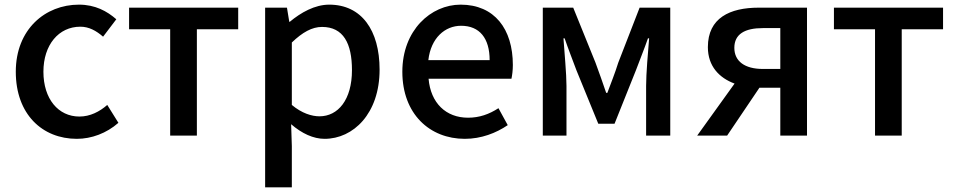

<svg xmlns="http://www.w3.org/2000/svg" viewBox="-20 -584 4111 827"><path d="M311 14C374 14 439 -10 490 -55L442 -132C409 -103 368 -82 322 -82C231 -82 167 -158 167 -275C167 -391 233 -469 326 -469C363 -469 394 -452 424 -426L481 -501C441 -536 390 -564 320 -564C175 -564 48 -458 48 -275C48 -92 162 14 311 14Z M713 0H828V-458H1006V-551H536V-458H713Z M1122 223H1237V45L1234 -49C1280 -9 1330 14 1378 14C1502 14 1615 -95 1615 -284C1615 -454 1537 -564 1398 -564C1336 -564 1276 -530 1228 -490H1226L1216 -551H1122ZM1356 -83C1323 -83 1280 -96 1237 -132V-401C1283 -445 1324 -468 1367 -468C1459 -468 1496 -397 1496 -282C1496 -154 1436 -83 1356 -83Z M1982 14C2053 14 2117 -11 2167 -45L2127 -118C2087 -92 2045 -77 1996 -77C1901 -77 1835 -140 1826 -245H2183C2186 -259 2189 -281 2189 -304C2189 -459 2110 -564 1964 -564C1836 -564 1713 -454 1713 -275C1713 -93 1831 14 1982 14ZM1825 -325C1836 -421 1897 -473 1966 -473C2046 -473 2089 -419 2089 -325Z M2318 0H2420V-214C2420 -266 2411 -360 2407 -419H2412C2427 -375 2447 -324 2463 -281L2557 -51H2627L2719 -281C2735 -324 2755 -373 2771 -419H2776C2771 -360 2763 -266 2763 -214V0H2867V-551H2735L2643 -314C2629 -269 2612 -227 2596 -184H2591C2577 -227 2561 -269 2545 -314L2449 -551H2318Z M3266 -287C3188 -287 3143 -320 3143 -378C3143 -437 3188 -463 3266 -463H3341V-287ZM2983 0H3112L3251 -206H3252H3341V0H3456V-551H3248C3124 -551 3029 -507 3029 -381C3029 -298 3079 -248 3144 -224Z M3749 0H3864V-458H4042V-551H3572V-458H3749Z"/></svg>

Font: Noto Sans CJK HK Medium
Style: Regular
Weight: 500
Designer: Ryoko NISHIZUKA 西塚涼子 (kana, bopomofo & ideographs); Paul D. Hunt (Latin, Greek & Cyrillic); Sandoll Communications 산돌커뮤니
Foundry: Adobe
Version: Version 2.004;hotconv 1.0.118;makeotfexe 2.5.65603